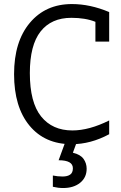

<svg xmlns="http://www.w3.org/2000/svg" viewBox="-20 -699 596 947"><path d="M518.5 -37Q427.2 12.3 333.3 12.3Q201.2 12.3 125.3 -79.6Q49.4 -171.6 49.4 -333.3Q49.4 -493.8 127.2 -586.4Q204.9 -679 334.6 -679Q424.7 -679 518.5 -639.5V-493.8H450.6V-591.4Q401.2 -611.1 332.1 -611.1Q233.3 -611.1 180.2 -543.8Q127.2 -476.5 127.2 -338.3Q127.2 -193.8 182.7 -124.7Q238.3 -55.6 337 -55.6Q419.8 -55.6 518.5 -104.9ZM240.7 166.7Q264.2 171.6 288.9 171.6Q312.3 171.6 325.9 162.3Q339.5 153.1 339.5 130.9Q339.5 91.4 269.1 91.4L306.2 -9.9H363L339.5 54.3Q376.5 63 392 84.6Q407.4 106.2 407.4 133.3Q407.4 176.5 375.3 202.5Q343.2 228.4 291.4 228.4Q266.7 228.4 240.7 222.2Z"/></svg>

Font: Slabo 27px
Style: Regular
Weight: 400
Version: Version 1.02 Build 003a